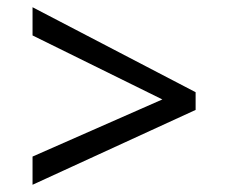

<svg xmlns="http://www.w3.org/2000/svg" viewBox="-20 -588 632 531"><path d="M70 -155 429 -313 70 -490V-568L521 -333V-284L70 -77Z"/></svg>

Font: usinhala85
Style: Book
Weight: 400
Designer: Jelle Bosma - Monotype Design Team
Foundry: Monotype Imaging Inc.
Version: Version 2.003